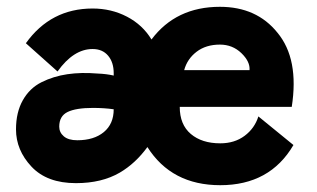

<svg xmlns="http://www.w3.org/2000/svg" viewBox="-20 -533 930 564"><path d="M837 -219H508Q508 -167 540.5 -139.5Q573 -112 627 -112Q669 -112 698.5 -134Q728 -156 739 -191L842 -107Q773 11 627 11Q484 11 413 -101Q378 -53 332 -26Q279 5 203 5Q118 5 72.5 -43.5Q27 -92 27 -153Q27 -203 47 -238.5Q67 -274 102 -291.5Q137 -309 178 -315Q219 -321 266 -317Q293 -316 314 -311V-318Q314 -350 297.5 -369.5Q281 -389 252 -389Q196 -389 149 -323L56 -406Q129 -508 252 -508Q307 -508 353 -484Q399 -460 425 -417Q497 -513 626 -513Q734 -513 795 -437Q859 -360 837 -219ZM521 -327H713Q715 -352 689 -377Q663 -402 626 -402Q585 -402 557.5 -381Q530 -360 521 -327ZM207 -121Q256 -121 285 -145Q314 -169 314 -212Q286 -216 253 -216Q203 -216 178.5 -204Q154 -192 154 -161Q154 -144 167.5 -132.5Q181 -121 207 -121Z"/></svg>

Font: LilGrotesk Bold
Style: Regular
Weight: 700
Designer: BSozoo
Foundry: BSozoo
Version: Version 1.001;PS 001.001;hotconv 1.0.70;makeotf.lib2.5.58329